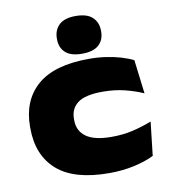

<svg xmlns="http://www.w3.org/2000/svg" viewBox="-81 -774 769 865"><g transform="rotate(-10 303.0 -342.0)"><path d="M350.5 19.5Q189.5 19.5 111.8 -49Q34 -117.5 34 -242V-248.5Q34 -368 111.5 -435.8Q189 -503.5 348.5 -503.5Q388 -503.5 424.8 -498.2Q461.5 -493 493.2 -483.5Q525 -474 549 -462L568 -307Q530 -324 483.8 -335.5Q437.5 -347 382.5 -347Q304 -347 269.5 -321.5Q235 -296 235 -249V-242Q235 -193.5 272.5 -166.5Q310 -139.5 388.5 -139.5Q441.5 -139.5 485.2 -149.8Q529 -160 573 -177L555.5 -23Q517.5 -4 464 7.8Q410.5 19.5 350.5 19.5ZM322.5 -531.5Q271 -531.5 246.5 -554.2Q222 -577 222 -615V-618.5Q222 -657 246.5 -680.5Q271 -704 322.5 -704Q374.5 -704 399.2 -680.5Q424 -657 424 -618.5V-615Q424 -577 399.2 -554.2Q374.5 -531.5 322.5 -531.5Z"/></g></svg>

Font: Anek Latin Expanded ExtraBold
Style: Regular
Weight: 800
Width: 7
Designer: Yesha Goshar
Foundry: Ek Type
Version: Version 1.003